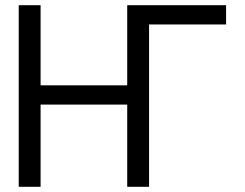

<svg xmlns="http://www.w3.org/2000/svg" viewBox="-20 -718 940 738"><path d="M136 -698V-390H469V-698H849V-624H553V0H469V-316H136V0H52V-698Z"/></svg>

Font: iA Writer Duo V
Style: Regular
Weight: 400
Designer: Mike Abbink, Paul van der Laan, Pieter van Rosmalen, Oliver Reichenstein
Foundry: Information Architects Inc.
Version: Version 2.000